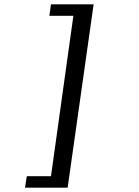

<svg xmlns="http://www.w3.org/2000/svg" viewBox="-20 -706 640 887"><path d="M412.5 -686 292.5 161H95.5L103.8 108H215.5L319 -633H208L215.5 -686Z"/></svg>

Font: Chivo Mono Medium
Style: Italic
Weight: 500
Italic angle: -8.05°
Monospace: yes
Designer: Hector Gatti
Foundry: Omnibus-Type
Version: Version 1.008